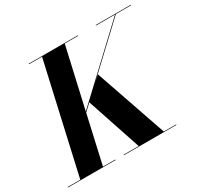

<svg xmlns="http://www.w3.org/2000/svg" viewBox="-199 -943 1176 1135"><g transform="rotate(-30 389.0 -375.0)"><path d="M-42.5 -3.5H43.5L211.5 -746.5H122.5V-750H457.5V-746.5H366.5L273.5 -336.5L710 -746.5H579.5V-750H819.5V-746.5H715.5L408.5 -458L445.5 -490.5L613.5 -3.5H697.5V0H339.5V-3.5H442L318.5 -373L272 -329.5L198.5 -3.5H282.5V0H-42.5Z"/></g></svg>

Font: Bodoni* 48pt
Style: Bold Italic
Weight: 700
Italic angle: -13°
Version: Version 2.3